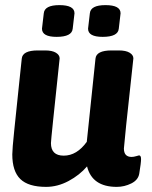

<svg xmlns="http://www.w3.org/2000/svg" viewBox="-20 -722 593 750"><path d="M436 8Q340 8 320 -72Q291 -38 248 -15Q205 8 160 8Q91 8 59.5 -22.5Q28 -53 28 -119Q28 -139 35.5 -211Q43 -283 56 -408L65 -493Q68 -525 128 -525H156Q184 -525 198.5 -516Q213 -507 213 -494Q196 -334 187.5 -252Q179 -170 179 -163Q179 -114 229 -114Q280 -114 319 -168L353 -493Q356 -525 416 -525H444Q472 -525 486.5 -516Q501 -507 501 -494Q482 -322 473 -234.5Q464 -147 464 -142Q464 -109 494 -109Q502 -109 512 -112Q522 -115 523 -115Q531 -115 531 -100.5Q531 -86 524 -44Q520 -19 493 -5.5Q466 8 436 8ZM331 -670Q334 -702 392 -702Q451 -702 451 -670L444 -610Q441 -578 381 -578Q324 -578 324 -610ZM151 -670Q154 -702 212 -702Q271 -702 271 -670L264 -610Q261 -578 201 -578Q144 -578 144 -610Z"/></svg>

Font: AsCom
Style: Bold Italic
Weight: 700
Italic angle: -48°
Designer: AsCom
Foundry: AsCom
Version: Version 1.001